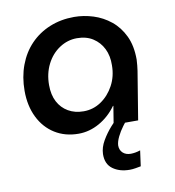

<svg xmlns="http://www.w3.org/2000/svg" viewBox="-83 -595 808 887"><g transform="rotate(-10 321.5 -152.0)"><path d="M455 218Q407 218 375.5 195Q344 172 345 125Q346 94 364 63Q382 32 406.5 4.5Q431 -23 453.5 -43Q476 -63 485 -72L515 -53Q507 -44 491.5 -26Q476 -8 460 13.5Q444 35 433 57.5Q422 80 421 98Q421 120 435 133Q449 146 472 146Q482 146 493.5 144Q505 142 517 138L507 211Q497 213 482 215.5Q467 218 455 218ZM251 13Q188 13 140 -17Q92 -47 65.5 -101Q39 -155 39 -225Q39 -290 59.5 -345Q80 -400 118 -439.5Q156 -479 208.5 -500.5Q261 -522 323 -522Q368 -522 412.5 -508Q457 -494 493.5 -464.5Q530 -435 552 -389Q574 -343 574 -278Q573 -263 572 -250.5Q571 -238 569 -226L532 0H417L431 -86H429Q396 -40 349 -13.5Q302 13 251 13ZM292 -85Q337 -85 374 -110Q411 -135 434 -177.5Q457 -220 457 -272Q458 -316 441.5 -349.5Q425 -383 394 -403Q363 -423 319 -423Q275 -423 237 -398Q199 -373 177 -329.5Q155 -286 155 -232Q155 -186 172 -153.5Q189 -121 220 -103Q251 -85 292 -85Z"/></g></svg>

Font: MuseoModerno Medium
Style: Italic
Weight: 500
Italic angle: -9°
Designer: Pablo Cosgaya, Héctor Gatti, Marcela Romero, and the Authors of The MuseoModerno Project.
Foundry: Omnibus-Type Team
Version: Version 1.003